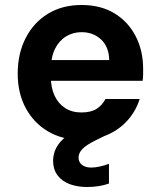

<svg xmlns="http://www.w3.org/2000/svg" viewBox="-20 -549 641 770"><path d="M307 12Q231 12 173.5 -21.5Q116 -55 83.5 -115Q51 -175 51 -254Q51 -334 83 -396.5Q115 -459 172.5 -494Q230 -529 307 -529Q384 -529 439 -495.5Q494 -462 524 -404Q554 -346 554 -273Q554 -263 554 -251Q554 -239 552 -225H148V-308H418Q417 -361 385.5 -390.5Q354 -420 307 -420Q273 -420 245 -403Q217 -386 200.5 -353Q184 -320 184 -269V-240Q184 -197 199 -165Q214 -133 241.5 -115.5Q269 -98 306 -98Q345 -98 367.5 -112.5Q390 -127 403 -152H540Q526 -106 493.5 -68.5Q461 -31 413.5 -9.5Q366 12 307 12ZM329 201Q292 201 261 190Q230 179 211.5 155Q193 131 193 95Q193 68 206 43Q219 18 250.5 -6Q282 -30 337 -53L382 -73L412 -10L361 15Q325 33 310 49Q295 65 295 83Q295 101 308.5 112Q322 123 346 123Q361 123 379.5 119Q398 115 417 108V187Q398 194 375.5 197.5Q353 201 329 201Z"/></svg>

Font: DM Sans 11pt
Style: Bold
Weight: 700
Version: Version 4.004;gftools[0.9.30]